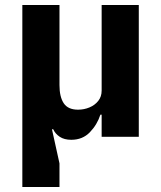

<svg xmlns="http://www.w3.org/2000/svg" viewBox="-20 -545 642 765"><path d="M217 200H69V-525H217V-206Q217 -159 234 -133.5Q251 -108 291 -108Q315 -108 336.5 -117Q358 -126 371.5 -143Q385 -160 385 -184V-525H533V0H385V-88H380Q367 -48 338 -18Q309 12 264 12Q236 12 218 0Q200 -12 192 -30H187L217 106Z"/></svg>

Font: IBM Plex Sans
Style: Bold
Weight: 700
Designer: Mike Abbink, Paul van der Laan, Pieter van Rosmalen
Foundry: Bold Monday
Version: Version 3.201